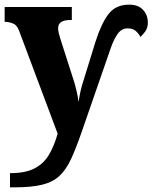

<svg xmlns="http://www.w3.org/2000/svg" viewBox="-22 -566 656 826"><path d="M21 179Q87 179 126.5 158.5Q166 138 188.5 100Q211 62 226 9L60 -434Q51 -458 35 -464.5Q19 -471 3 -472H-2V-536H287V-480H281Q228 -480 228 -445Q228 -435 231 -422.5Q234 -410 238 -398L289 -239Q300 -207 307 -176.5Q314 -146 316 -127Q323 -174 333 -206L389 -387Q413 -463 444 -504.5Q475 -546 534 -546Q573 -546 593.5 -523.5Q614 -501 614 -469Q614 -446 603 -431Q592 -416 582 -407Q576 -420 563 -432Q550 -444 527 -444Q501 -444 484 -420Q467 -396 453 -355L331 -3Q306 70 284 117.5Q262 165 233 191.5Q204 218 158 229Q112 240 40 240H21Z"/></svg>

Font: Noto Serif SemiCondensed ExtraBold
Style: Regular
Weight: 800
Width: 4
Designer: Monotype Design Team
Foundry: Monotype Imaging Inc.
Version: Version 2.015